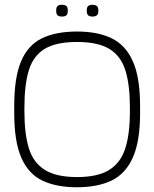

<svg xmlns="http://www.w3.org/2000/svg" viewBox="-20 -779 650 810"><path d="M305 11Q218 11 159 -17Q100 -45 70 -113.5Q40 -182 40 -302V-332Q40 -452 69 -520.5Q98 -589 157 -617.5Q216 -646 305 -646Q391 -646 450 -618Q509 -590 540 -521.5Q571 -453 571 -332V-302Q571 -182 540 -113.5Q509 -45 450 -17Q391 11 305 11ZM305 -32Q392 -32 440.5 -62Q489 -92 508.5 -153Q528 -214 528 -308V-326Q528 -421 509 -482Q490 -543 441.5 -572.5Q393 -602 305 -602Q216 -602 168 -572.5Q120 -543 101.5 -482Q83 -421 83 -326V-308Q83 -214 102 -153Q121 -92 169.5 -62Q218 -32 305 -32ZM370 -709Q360 -709 353 -713.5Q346 -718 346 -734Q346 -750 353 -754.5Q360 -759 370 -759Q380 -759 387.5 -754.5Q395 -750 395 -734Q395 -718 387.5 -713.5Q380 -709 370 -709ZM241 -709Q231 -709 224 -713.5Q217 -718 217 -734Q217 -750 224 -754.5Q231 -759 241 -759Q252 -759 259 -754.5Q266 -750 266 -734Q266 -718 259 -713.5Q252 -709 241 -709Z"/></svg>

Font: Matangi Light
Style: Regular
Weight: 300
Designer: Prashant Pant
Foundry: The Graphic Ant
Version: Version 3.002